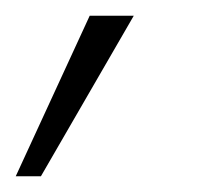

<svg xmlns="http://www.w3.org/2000/svg" viewBox="-63 -102 271 244"><path d="M-43 122H-11L107 -82H51Z"/></svg>

Font: Fixel Display 20240404 ExLight
Style: Italic
Weight: 200
Italic angle: -10°
Designer: AlfaBravo + MacPaw
Foundry: Kyrylo Tkachov, Marchela Mozhyna, Serhii Makarenko, Maria Weinstein, Zakhar Kryvoshyya
Version: Version 1.211;Glyphs 3.2 (3225)